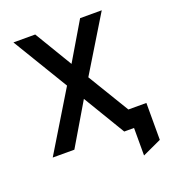

<svg xmlns="http://www.w3.org/2000/svg" viewBox="-153 -818 1001 1105"><g transform="rotate(-20 347.5 -266.0)"><path d="M539 168.5V0H488V-111H655V115ZM41 0 260 -361 55 -700H188.5L327 -469.5L463.5 -700H596L391.5 -364L612 0H479L325 -256L173.5 0Z"/></g></svg>

Font: Overpass SemiBold
Style: Regular
Weight: 600
Designer: Delve Withrington, Dave Bailey, Thomas Jockin
Foundry: Delve Fonts LLC
Version: Version 4.000